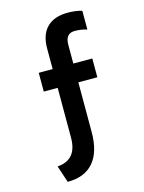

<svg xmlns="http://www.w3.org/2000/svg" viewBox="-125 -834 741 987"><g transform="rotate(-15 245.5 -340.0)"><path d="M111 -500H185V-610Q185 -683 223.5 -721.5Q262 -760 335 -760Q376 -760 410 -750V-650Q380 -660 345 -660Q295 -660 295 -600V-500H396V-400H295V-135Q295 -30 248 25Q201 80 110 80L80 -10Q185 -17 185 -135V-400H111Z"/></g></svg>

Font: Gully ECD Medium
Style: Regular
Weight: 500
Width: 2
Designer: jaikishan Patel
Foundry: MagicType
Version: Version 1.000;Glyphs 3.2 (3242)